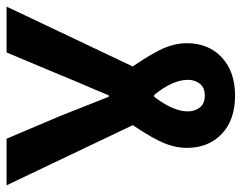

<svg xmlns="http://www.w3.org/2000/svg" viewBox="-100 -618 726 576"><g transform="rotate(-90 263.0 -330.0)"><path d="M264.2 12.2Q191.4 12.2 149.4 -27.6Q107.4 -67.4 107.4 -132.3Q107.4 -172.9 128.2 -215.3Q148.9 -257.8 192.4 -318.8V-259.3L-4.9 -673.3H134.8L203.6 -511.2Q216.8 -477.1 231.9 -439.5Q247.1 -401.9 260.7 -366.7H265.1Q279.3 -401.9 295.7 -439.5Q312 -477.1 325.7 -511.2L393.6 -673.3H531.2L335 -259.8V-318.8Q379.4 -256.3 400.4 -214.6Q421.4 -172.9 421.4 -132.3Q421.4 -67.4 378.7 -27.6Q335.9 12.2 264.2 12.2ZM264.2 -78.6Q288.1 -78.6 299.8 -93.5Q311.5 -108.4 311.5 -129.4Q311.5 -174.8 266.1 -230.5H260.7Q216.8 -173.3 216.8 -129.4Q216.8 -108.4 228.5 -93.5Q240.2 -78.6 264.2 -78.6Z"/></g></svg>

Font: Akatab ExtraBold
Style: Regular
Weight: 800
Designer: SIL International
Foundry: SIL International
Version: Version 3.000